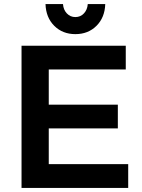

<svg xmlns="http://www.w3.org/2000/svg" viewBox="-20 -925 701 945"><path d="M86 -700H599V-583H220V-410H560V-293H220V-117H611V0H86ZM351 -841Q376 -841 393 -859Q410 -877 412 -905H498Q496 -839 455 -798Q414 -757 351 -757Q288 -757 247 -798Q206 -839 204 -905H290Q292 -877 309 -859Q326 -841 351 -841Z"/></svg>

Font: Gontserrat Medium
Style: Regular
Weight: 500
Designer: Julieta Ulanovsky
Foundry: Julieta Ulanovsky
Version: Version 6.001